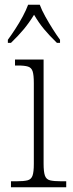

<svg xmlns="http://www.w3.org/2000/svg" viewBox="-20 -786 306 806"><path d="M26 0V-25H48Q80 -25 95.5 -29Q111 -33 116.5 -48.5Q122 -64 122 -98V-437Q122 -471 117 -486.5Q112 -502 97.5 -506.5Q83 -511 55 -511H43V-536H163V-99Q163 -65 168.5 -49Q174 -33 190 -29Q206 -25 238 -25H258V0ZM13 -619Q27 -638 44 -664Q61 -690 75.5 -717Q90 -744 98 -766H147Q155 -744 170 -717Q185 -690 201.5 -664Q218 -638 232 -619V-606H219Q187 -637 165 -663.5Q143 -690 123 -724Q102 -690 80 -663.5Q58 -637 26 -606H13Z"/></svg>

Font: Noto Serif Khmer SemiCondensed ExtraLight
Style: Regular
Weight: 200
Width: 4
Designer: Danh Hong and the Monotype Design Team
Foundry: Monotype Imaging Inc.
Version: Version 2.004; ttfautohint (v1.8.4.7-5d5b)